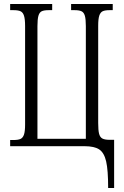

<svg xmlns="http://www.w3.org/2000/svg" viewBox="-20 -734 621 964"><path d="M404 0H31V-31H47Q71 -31 83 -36.5Q95 -42 100.5 -58.5Q106 -75 106 -109V-603Q106 -638 100.5 -655Q95 -672 83 -677.5Q71 -683 47 -683H31V-714H242V-683H225Q201 -683 189.5 -677.5Q178 -672 173 -655Q168 -638 168 -603V-37H411V-603Q411 -638 406 -655Q401 -672 389 -677.5Q377 -683 354 -683H337V-714H546V-683H531Q507 -683 495.5 -677.5Q484 -672 478.5 -655.5Q473 -639 473 -604V-116Q473 -80 477.5 -62.5Q482 -45 494 -38.5Q506 -32 531 -32H553V210H523Q523 120 513 76.5Q503 33 478.5 16.5Q454 0 404 0Z"/></svg>

Font: Noto Serif CondLight
Style: Regular
Weight: 300
Width: 3
Designer: Monotype Design Team
Foundry: Monotype Imaging Inc.
Version: Version 1.001